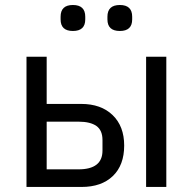

<svg xmlns="http://www.w3.org/2000/svg" viewBox="-20 -741 764 761"><path d="M85 -516.1V0H303.2Q382.3 0 427.2 -43.2Q472.2 -86.4 472.2 -164.1Q472.2 -240.7 426.3 -284.9Q380.4 -329.1 301.8 -329.1H165V-516.1ZM291 -69.8H165V-258.8H291Q337.9 -258.8 362.1 -241.7Q386.2 -224.6 386.2 -186V-144Q386.2 -69.8 291 -69.8ZM559.1 -516.1V0H639.2V-516.1ZM317.9 -664.1V-674.8Q317.9 -721.2 269 -721.2Q220.2 -721.2 220.2 -674.8V-664.1Q220.2 -618.2 269 -618.2Q317.9 -618.2 317.9 -664.1ZM455.1 -618.2Q503.9 -618.2 503.9 -664.1V-674.8Q503.9 -721.2 455.1 -721.2Q405.8 -721.2 405.8 -674.8V-664.1Q405.8 -618.2 455.1 -618.2Z"/></svg>

Font: Plexus Sans
Style: Regular
Weight: 400
Version: Version 2.001;PS 002.001;hotconv 1.0.70;makeotf.lib2.5.58329